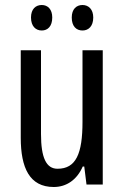

<svg xmlns="http://www.w3.org/2000/svg" viewBox="-20 -738 496 768"><path d="M104 -668C104 -633 123 -616 147 -616C171 -616 189 -633 189 -668C189 -701 171 -718 147 -718C123 -718 104 -702 104 -668ZM267 -668C267 -633 285 -616 310 -616C334 -616 353 -633 353 -668C353 -701 334 -718 310 -718C286 -718 267 -702 267 -668ZM391 -537H310V-251C310 -123 284 -63 210 -63C165 -63 144 -107 144 -202V-537H63V-187C63 -67 98 10 195 10C246 10 288 -19 311 -72H317L326 0H391Z"/></svg>

Font: Noto Sans Gurmukhi UI ExtraCondensed
Style: Regular
Weight: 400
Width: 2
Designer: Jelle Bosma - Monotype Design Team
Foundry: Monotype Imaging Inc.
Version: Version 2.004